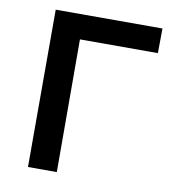

<svg xmlns="http://www.w3.org/2000/svg" viewBox="-75 -709 688 774"><g transform="rotate(10 269.0 -322.0)"><path d="M527 -543H208L209 0H91V-644H528Z"/></g></svg>

Font: Montserrat Ace
Style: Bold
Weight: 600
Designer: Julieta Ulanovsky
Foundry: Julieta Ulanovsky
Version: Version 1